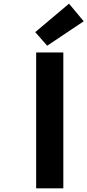

<svg xmlns="http://www.w3.org/2000/svg" viewBox="-20 -1026 476 1046"><path d="M177 0V-740H325V0ZM237 -777 172 -851 356 -1006 436 -910Z"/></svg>

Font: NotoSansHansBold
Style: Bold
Weight: 700
Designer: Ryoko NISHIZUKA  (kana & ideographs); Paul D. Hunt (Latin, Greek & Cyrillic); Wenlong ZHANG  (bopomofo); Sandoll Communi
Foundry: Adobe Systems Incorporated
Version: Version 1.00;December 8, 2021;FontCreator 13.0.0.2675 64-bit